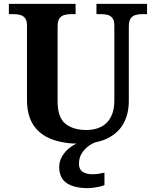

<svg xmlns="http://www.w3.org/2000/svg" viewBox="-20 -734 797 994"><path d="M391.5 10Q310.1 10 248.7 -12.8Q187.3 -35.6 153.5 -85.9Q119.7 -136.2 119.7 -217.7V-599.9Q119.7 -627 110 -639.8Q100.2 -652.6 84 -656.8Q67.9 -661 48.2 -661H25.9V-714H371.4V-661H349.1Q330 -661 313.7 -656.6Q297.3 -652.1 287.7 -638.6Q278.2 -625 278.2 -595.9V-210Q278.2 -125.9 318.5 -93.5Q358.8 -61 427.2 -61Q471.8 -61 504.2 -77.8Q536.6 -94.6 554.3 -128.7Q572 -162.7 572 -213.5V-599.9Q572 -627 562.5 -639.8Q553 -652.6 537.2 -656.8Q521.3 -661 501.6 -661H479.3V-714H741.3V-661H718.5Q698.8 -661 682.4 -656.6Q666 -652.1 656.5 -638.6Q646.9 -625 646.9 -595.9V-211.5Q646.9 -145 619.8 -95.2Q592.6 -45.5 536.4 -17.7Q480.2 10 391.5 10ZM435.7 240Q363 240 324.7 213.5Q286.5 187 286.5 130Q286.5 99 303.5 72Q320.5 45 347.3 26Q374.1 7 404.5 0H481.8Q460.8 6 439.3 21.5Q417.8 37 403.3 60Q388.8 83 388.8 115Q388.8 142.8 408.3 155.5Q427.8 168.1 457.8 168.1Q471.8 168.1 487.3 166.1Q502.8 164.1 520.8 160.1V224Q510.8 229 494.8 232.5Q478.7 236 462.7 238Q446.7 240 435.7 240Z"/></svg>

Font: Noto Serif Hebrew
Style: Regular
Weight: 400
Designer: Monotype Design Team
Foundry: Monotype Imaging Inc.
Version: Version 2.003